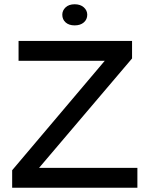

<svg xmlns="http://www.w3.org/2000/svg" viewBox="-20 -880 701 900"><path d="M37 -82 471 -595H67V-688H599V-606L163 -93H624V0H37ZM272 -811Q272 -831 287.5 -845.5Q303 -860 330 -860Q357 -860 373 -845.5Q389 -831 389 -811Q389 -789 373 -775Q357 -761 330 -761Q303 -761 287.5 -775Q272 -789 272 -811Z"/></svg>

Font: Roundo Medium
Style: Regular
Weight: 500
Designer: Namrata Goyal (Gurmukhi), Shiva Nallaperumal (Latin)
Foundry: Indian Type Foundry
Version: Version 1.000;PS 1.0;hotconv 1.0.88;makeotf.lib2.5.647800